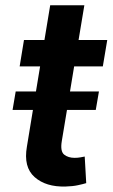

<svg xmlns="http://www.w3.org/2000/svg" viewBox="-20 -696 424 723"><path d="M27.3 -282 39.1 -351.6H115.4L131 -446H54L70.3 -545.5H147.4L169 -676.1H297.6L275.9 -545.5H383.9L367.2 -446H259.2L243.6 -351.6H352.6L340.6 -282H232.2L212.7 -164.8Q206.3 -126.1 221.6 -113.8Q236.9 -101.6 261 -101.6Q272.7 -101.6 283 -103.5Q293.3 -105.5 299 -106.5L304.7 -6.4Q293 -2.8 273.4 1.4Q253.9 5.7 226.6 6.4Q153.1 8.5 110.4 -29.1Q67.8 -66.8 81.3 -143.8L104 -282Z"/></svg>

Font: Inter UI Semi Bold
Style: Italic
Weight: 600
Italic angle: -9.39999°
Designer: Rasmus Andersson
Foundry: rsms
Version: 3.2;8d6f07862